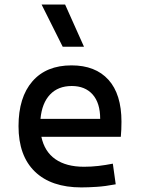

<svg xmlns="http://www.w3.org/2000/svg" viewBox="-20 -815 626 845"><path d="M337.9 9.8Q205.6 9.8 133.5 -59.8Q61.5 -129.4 61.5 -259.8Q61.5 -386.7 122.6 -457Q183.6 -527.3 294.9 -527.3Q399.9 -527.3 457.3 -463.9Q514.6 -400.4 514.6 -279.3Q514.6 -243.7 511.7 -212.9H162.1Q175.8 -147.9 223.6 -114.5Q271.5 -81.1 349.6 -81.1Q381.8 -81.1 413.1 -84.7Q444.3 -88.4 476.6 -94.7L489.3 -3.9Q443.4 4.9 405.3 7.3Q367.2 9.8 337.9 9.8ZM158.2 -292H420.9Q420.9 -361.8 387.7 -399.2Q354.5 -436.5 295.9 -436.5Q235.8 -436.5 200.2 -398.9Q164.6 -361.3 158.2 -292ZM255.9 -609.4 163.1 -794.9H266.6L349.6 -609.4Z"/></svg>

Font: CaskaydiaCove NFP
Style: Regular
Weight: 400
Designer: Aaron Bell
Foundry: Saja Typeworks
Version: Version 2111.001; VTT 6.35;Nerd Fonts 3.1.1